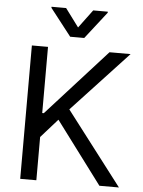

<svg xmlns="http://www.w3.org/2000/svg" viewBox="-62 -994 775 1043"><g transform="rotate(5 326.0 -473.0)"><path d="M88.1 -727.3H176.1V-366.5H184.7L511.4 -727.3H626.4L321 -399.1L626.4 0H519.9L267 -338.1L176.1 -235.8V0H88.1ZM329.5 -846.6 403.4 -946H483V-940.3L367.9 -792.6H291.2L176.1 -940.3V-946H255.7Z"/></g></svg>

Font: Fast_Sans
Style: Regular
Weight: 400
Designer: Rasmus Andersson
Foundry: rsms
Version: Version 3.018;git-588b23468